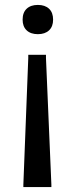

<svg xmlns="http://www.w3.org/2000/svg" viewBox="-20 -561 304 781"><path d="M134 -541Q163 -541 179.5 -525.5Q196 -510 196 -481Q196 -453 179.5 -437.5Q163 -422 134 -422Q105 -422 88.5 -437.5Q72 -453 72 -481Q72 -510 88.5 -525.5Q105 -541 134 -541ZM95 -338H167V-325L189 190V200H75V190L95 -325Z"/></svg>

Font: Encode Sans Wide
Style: Medium
Weight: 500
Designer: Pablo Impallari, Andres Torresi
Foundry: Pablo Impallari, Andres Torresi
Version: Version 1.000; ttfautohint (v1.00) -l 8 -r 50 -G 200 -x 14 -